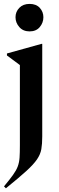

<svg xmlns="http://www.w3.org/2000/svg" viewBox="-20 -758 310 1009"><path d="M135.5 -593Q101.5 -593 81.5 -615.8Q61.5 -638.5 61.5 -667.5Q61.5 -696 81.5 -716.8Q101.5 -737.5 135.5 -737.5Q170 -737.5 189 -716.8Q208 -696 208 -667.5Q208 -638.5 189 -615.8Q170 -593 135.5 -593ZM84.5 -416Q76.5 -422.5 57.8 -436Q39 -449.5 16.5 -466.5V-477L198 -527.5H202V-41Q202 -1.5 197.2 25.8Q192.5 53 174.5 79.5Q156.5 106 117.8 141.2Q79 176.5 11 231.5L1 221.5Q31 185.5 48.2 161.5Q65.5 137.5 73.2 116.8Q81 96 82.8 70.5Q84.5 45 84.5 5.5Z"/></svg>

Font: Newsreader Display Medium
Style: Regular
Weight: 500
Designer: Hugues Gentile
Foundry: Production Type
Version: Version 1.001